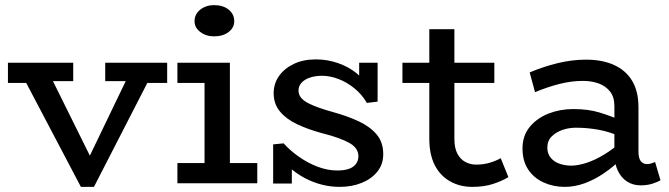

<svg xmlns="http://www.w3.org/2000/svg" viewBox="-20 -716 2613 750"><path d="M296 14 63 -429H172L331 -108L485 -428H574L347 14ZM11 -392V-471H266V-399H118L112 -392ZM391 -399V-471H633V-392H529L523 -399Z M779 -22V-471H878V-22ZM673 0V-79H985V0ZM673 -392V-471H855V-392ZM816 -574Q785 -574 762.5 -591Q740 -608 740 -633Q740 -661 762.5 -678.5Q785 -696 816 -696Q851 -696 873 -678.5Q895 -661 895 -633Q895 -608 873 -591Q851 -574 816 -574Z M1307 14Q1272 14 1238 5.5Q1204 -3 1172.5 -19.5Q1141 -36 1116 -57.5Q1091 -79 1073 -106L1120 -105V1H1047V-152L1088 -156Q1112 -129 1146.5 -104.5Q1181 -80 1220 -65Q1259 -50 1298 -50Q1323 -50 1341.5 -56Q1360 -62 1370 -75Q1380 -88 1380 -106Q1380 -122 1371 -135Q1362 -148 1344 -158Q1326 -168 1299.5 -177.5Q1273 -187 1237 -196Q1182 -211 1140 -231Q1098 -251 1073.5 -280.5Q1049 -310 1049 -352Q1049 -389 1069.5 -418.5Q1090 -448 1127 -466Q1164 -484 1214 -484Q1259 -484 1300.5 -469.5Q1342 -455 1374 -429Q1406 -403 1424 -367L1383 -368V-471H1455V-319L1413 -314Q1394 -347 1364.5 -371Q1335 -395 1302 -407.5Q1269 -420 1238 -420Q1212 -420 1191 -413Q1170 -406 1158 -393Q1146 -380 1146 -362Q1146 -347 1155.5 -335Q1165 -323 1183 -313.5Q1201 -304 1226.5 -295Q1252 -286 1285 -277Q1339 -262 1382.5 -241.5Q1426 -221 1451.5 -190.5Q1477 -160 1477 -114Q1477 -74 1454 -45.5Q1431 -17 1392.5 -1.5Q1354 14 1307 14Z M1825 14Q1776 14 1737.5 -8Q1699 -30 1678 -71.5Q1657 -113 1657 -174V-602H1755V-173Q1755 -138 1766.5 -116Q1778 -94 1797.5 -83.5Q1817 -73 1840 -73Q1868 -73 1892 -80Q1916 -87 1936 -98L1966 -24Q1941 -9 1906 2.5Q1871 14 1825 14ZM1552 -392V-471H1911V-392Z M2482 8Q2453 8 2430 -6.5Q2407 -21 2393.5 -49Q2380 -77 2380 -116V-301Q2380 -337 2363 -358.5Q2346 -380 2318.5 -390Q2291 -400 2257 -400Q2212 -400 2165 -388Q2118 -376 2070 -356L2049 -433Q2103 -456 2159 -469.5Q2215 -483 2269 -483Q2333 -483 2379 -462Q2425 -441 2449.5 -400Q2474 -359 2474 -297V-124Q2474 -98 2483 -86.5Q2492 -75 2508 -75Q2517 -75 2525 -78Q2533 -81 2539 -83L2560 -12Q2549 -5 2528.5 1.5Q2508 8 2482 8ZM2186 14Q2142 14 2104 -3Q2066 -20 2043.5 -53.5Q2021 -87 2021 -136Q2021 -186 2049.5 -220.5Q2078 -255 2123 -272.5Q2168 -290 2219 -290Q2278 -290 2322 -276.5Q2366 -263 2413 -243V-179Q2360 -202 2316.5 -209.5Q2273 -217 2236 -217Q2205 -218 2178.5 -209Q2152 -200 2135 -183Q2118 -166 2118 -139Q2118 -116 2131 -100Q2144 -84 2165.5 -76.5Q2187 -69 2211 -69Q2237 -69 2270 -79.5Q2303 -90 2339.5 -112Q2376 -134 2413 -167L2411 -99Q2377 -65 2339.5 -39.5Q2302 -14 2263.5 0Q2225 14 2186 14Z"/></svg>

Font: BioRhyme ExtraBold
Style: Regular
Weight: 400
Version: Version 1.600;gftools[0.9.33]